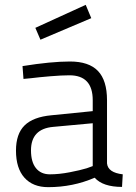

<svg xmlns="http://www.w3.org/2000/svg" viewBox="-20 -763 562 793"><path d="M422 -349V-88Q426 -50 487 -43L484 9Q405 9 371 -29Q281 10 179 10Q116 10 81 -29Q46 -68 46 -141Q46 -210 81.5 -245Q117 -280 193 -287L363 -304V-349Q363 -452 267 -452Q235 -452 187.5 -448Q140 -444 108 -440L77 -437L73 -490Q191 -509 269 -509Q347 -509 384.5 -470Q422 -431 422 -349ZM363 -254 200 -239Q108 -231 108 -142Q108 -94 128.5 -68.5Q149 -43 186 -43Q224 -43 268 -51.5Q312 -60 338 -68L363 -77ZM126 -648 334 -743 357 -688 147 -599Z"/></svg>

Font: TitilliumText22L Lt
Style: Thin
Weight: 300
Designer: Campivisivi
Foundry: Campivisivi
Version: 1.000